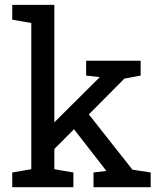

<svg xmlns="http://www.w3.org/2000/svg" viewBox="-20 -782 668 802"><path d="M31.2 0V-61.5L110.8 -75.2V-686L31.2 -699.7V-761.7H207V-271L394 -457L396.5 -460L339.8 -466.3V-528.3H567.4V-466.3L499.5 -453.6L351.1 -304.2L533.2 -73.2L609.4 -61.5V0H370.6V-61.5L424.3 -67.9L422.9 -69.8L289.1 -242.2L207 -159.7V-75.2L286.6 -61.5V0Z"/></svg>

Font: Roboto Slab
Style: Regular
Weight: 400
Designer: Google
Version: Version 2.000; ttfautohint (v1.8.1.43-b0c9)